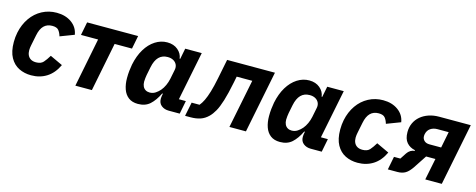

<svg xmlns="http://www.w3.org/2000/svg" viewBox="-30 -1048 3893 1571"><g transform="rotate(15 1916.5 -262.5)"><path d="M237 12Q180 12 133.5 -11Q87 -34 59 -84Q31 -134 31 -215Q31 -236 33 -256.5Q35 -277 39 -296Q54 -368 92 -422.5Q130 -477 186.5 -507Q243 -537 310 -537Q385 -537 436.5 -500Q488 -463 498 -401L380 -356Q371 -387 355.5 -405.5Q340 -424 302 -424Q258 -424 231 -397Q204 -370 193 -314L175 -225Q173 -215 171.5 -204.5Q170 -194 170 -183Q170 -159 178.5 -140.5Q187 -122 204.5 -111.5Q222 -101 249 -101Q290 -101 310.5 -124Q331 -147 353 -184L460 -134Q426 -61 369 -24.5Q312 12 237 12Z M610 0 692 -413H547L569 -525H1001L979 -413H832L750 0Z M1494 0H1401Q1364 0 1338.5 -20Q1313 -40 1313 -77Q1313 -85 1314 -94Q1315 -103 1316 -107L1319 -122H1313Q1282 -58 1243 -23Q1204 12 1142 12Q1093 12 1062 -11.5Q1031 -35 1016.5 -76.5Q1002 -118 1002 -170Q1002 -202 1005 -230.5Q1008 -259 1013 -286Q1029 -364 1063 -420Q1097 -476 1144.5 -506.5Q1192 -537 1246 -537Q1301 -537 1336.5 -507Q1372 -477 1377 -434H1382L1400 -525H1540L1457 -112H1516ZM1211 -103Q1238 -103 1260 -117.5Q1282 -132 1298 -151Q1315 -171 1327.5 -198.5Q1340 -226 1346 -255L1362 -335Q1367 -360 1358 -379.5Q1349 -399 1329 -410.5Q1309 -422 1280 -422Q1234 -422 1205.5 -393Q1177 -364 1165 -305L1151 -235Q1149 -225 1147 -207.5Q1145 -190 1145 -178Q1145 -155 1153 -138Q1161 -121 1176 -112Q1191 -103 1211 -103Z M1541 6 1565 -112H1632Q1649 -132 1664 -163Q1679 -194 1693.5 -242Q1708 -290 1722 -360L1755 -525H2160L2055 0H1915L1998 -413H1866L1856 -362Q1836 -262 1817 -201Q1798 -140 1778.5 -105.5Q1759 -71 1737 -49Q1706 -18 1669.5 -6Q1633 6 1588 6Z M2697 0H2604Q2567 0 2541.5 -20Q2516 -40 2516 -77Q2516 -85 2517 -94Q2518 -103 2519 -107L2522 -122H2516Q2485 -58 2446 -23Q2407 12 2345 12Q2296 12 2265 -11.5Q2234 -35 2219.5 -76.5Q2205 -118 2205 -170Q2205 -202 2208 -230.5Q2211 -259 2216 -286Q2232 -364 2266 -420Q2300 -476 2347.5 -506.5Q2395 -537 2449 -537Q2504 -537 2539.5 -507Q2575 -477 2580 -434H2585L2603 -525H2743L2660 -112H2719ZM2414 -103Q2441 -103 2463 -117.5Q2485 -132 2501 -151Q2518 -171 2530.5 -198.5Q2543 -226 2549 -255L2565 -335Q2570 -360 2561 -379.5Q2552 -399 2532 -410.5Q2512 -422 2483 -422Q2437 -422 2408.5 -393Q2380 -364 2368 -305L2354 -235Q2352 -225 2350 -207.5Q2348 -190 2348 -178Q2348 -155 2356 -138Q2364 -121 2379 -112Q2394 -103 2414 -103Z M3002 12Q2945 12 2898.5 -11Q2852 -34 2824 -84Q2796 -134 2796 -215Q2796 -236 2798 -256.5Q2800 -277 2804 -296Q2819 -368 2857 -422.5Q2895 -477 2951.5 -507Q3008 -537 3075 -537Q3150 -537 3201.5 -500Q3253 -463 3263 -401L3145 -356Q3136 -387 3120.5 -405.5Q3105 -424 3067 -424Q3023 -424 2996 -397Q2969 -370 2958 -314L2940 -225Q2938 -215 2936.5 -204.5Q2935 -194 2935 -183Q2935 -159 2943.5 -140.5Q2952 -122 2969.5 -111.5Q2987 -101 3014 -101Q3055 -101 3075.5 -124Q3096 -147 3118 -184L3225 -134Q3191 -61 3134 -24.5Q3077 12 3002 12Z M3257 0 3279 -112H3333L3367 -164Q3379 -182 3395.5 -192Q3412 -202 3430 -203L3431 -209Q3386 -218 3359.5 -249Q3333 -280 3333 -337Q3333 -379 3349 -413.5Q3365 -448 3394.5 -473Q3424 -498 3464 -511.5Q3504 -525 3551 -525H3819L3714 0H3574L3611 -183H3532L3461 -75Q3433 -33 3405.5 -16.5Q3378 0 3338 0ZM3659 -423H3564Q3530 -423 3505.5 -406.5Q3481 -390 3474 -358Q3473 -354 3472.5 -349Q3472 -344 3472 -339Q3472 -317 3488 -301.5Q3504 -286 3533 -286H3632Z"/></g></svg>

Font: IBM Plex Sans
Style: Italic
Weight: 400
Italic angle: -11.31°
Designer: Mike Abbink, Paul van der Laan, Pieter van Rosmalen
Foundry: Bold Monday
Version: Version 3.201